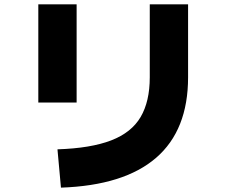

<svg xmlns="http://www.w3.org/2000/svg" viewBox="-20 -790 1040 882"><path d="M332 -319H156V-770H332ZM260 72 244 -104Q397 -109 490.5 -145Q584 -181 626 -252.5Q668 -324 668 -435V-770H844V-435Q844 -192 697 -65Q550 62 260 72Z"/></svg>

Font: Murecho Black
Style: Regular
Weight: 900
Designer: Neil Summerour
Foundry: Positype
Version: Version 1.010; ttfautohint (v1.8.3)